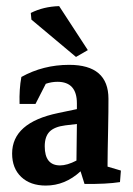

<svg xmlns="http://www.w3.org/2000/svg" viewBox="-20 -590 429 618"><path d="M127.4 7.3Q77.6 7.3 48.3 -20.5Q19 -48.3 19 -95.7Q19 -195.3 167 -226.1L227.5 -238.8V-257.3Q227.5 -326.7 165 -326.7Q146 -326.7 127.4 -320.3L94.2 -255.4H43Q41.5 -303.2 48.8 -342.3Q119.1 -381.3 202.6 -381.3Q329.1 -381.3 329.1 -272Q329.1 -258.3 328.9 -230Q328.6 -201.7 327.9 -168.7Q327.1 -135.7 326.7 -107.4Q326.2 -79.1 326.2 -64.5V-53.7L369.1 -41L366.2 -3.9Q323.2 2.9 252 2L239.3 -38.6Q189.5 7.3 127.4 7.3ZM124 -119.1Q124 -57.6 173.3 -57.6Q196.3 -57.6 226.1 -73.2Q226.1 -102.5 226.8 -132.8Q227.5 -163.1 227.5 -190.9L190.4 -186.5Q155.3 -182.1 139.6 -166.3Q124 -150.4 124 -119.1ZM224.6 -406.7 81.1 -526.9 79.1 -548.3Q119.6 -568.8 170.4 -570.3L262.7 -428.7Z"/></svg>

Font: Markazi Text SemiBold
Style: Regular
Weight: 600
Designer: Borna Izadpanah (Arabic designer), Fiona Ross (Arabic design director) and Florian Runge (Latin designer)
Foundry: Borna Izadpanah and Florian Runge
Version: Version 1.001; ttfautohint (v1.8.3)